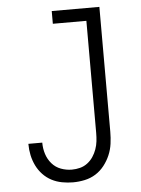

<svg xmlns="http://www.w3.org/2000/svg" viewBox="-53 -777 606 827"><g transform="rotate(-5 250.0 -363.5)"><path d="M229 8Q206 8 182 3.5Q158 -1 137 -12Q116 -23 99.5 -40.5Q83 -58 72.5 -79.5Q62 -101 57 -124.5Q52 -148 52 -172V-174H112V-173Q112 -148 119.5 -124.5Q127 -101 143 -82.5Q159 -64 182 -55.5Q205 -47 229 -47Q247 -47 264.5 -51.5Q282 -56 296.5 -67Q311 -78 321 -93Q331 -108 337 -125Q343 -142 345 -159.5Q347 -177 347 -195V-680H202V-735H408V-195Q408 -169 404.5 -143.5Q401 -118 391 -94.5Q381 -71 365 -50.5Q349 -30 327.5 -16.5Q306 -3 280.5 2.5Q255 8 229 8Z"/></g></svg>

Font: Iosevka Curly Slab Light
Style: Regular
Weight: 300
Monospace: yes
Designer: Belleve Invis
Foundry: Belleve Invis
Version: Version 22.1.2; ttfautohint (v1.8.4)